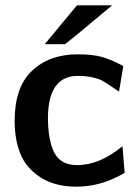

<svg xmlns="http://www.w3.org/2000/svg" viewBox="-20 -691 522 721"><path d="M148 -525 269 -671H401Q367 -643 329 -611Q291 -579 268 -560Q245 -541 224 -525ZM35 -237Q35 -364 100.5 -425.5Q166 -487 271 -487Q325 -487 359.5 -478Q394 -469 443 -443L427 -347Q416 -354 394 -369Q372 -384 361.5 -389.5Q351 -395 327 -400.5Q303 -406 272 -406Q162 -406 160 -251Q160 -164 184 -117.5Q208 -71 270 -71Q354 -71 440 -142L448 -42Q361 10 267 10Q186 10 132 -25Q78 -60 56.5 -113.5Q35 -167 35 -237Z"/></svg>

Font: Coval
Style: Bold
Weight: 700
Foundry: Context Ltd
Version: Version 001.000